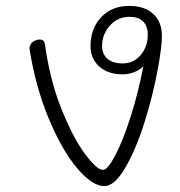

<svg xmlns="http://www.w3.org/2000/svg" viewBox="-20 -629 612 651"><path d="M529 -507Q529 -472 516 -400Q499 -306 469.5 -213Q440 -120 404 -59Q368 2 334 2Q292 2 240 -60.5Q188 -123 144 -230Q100 -337 80 -464Q80 -470 82 -474Q85 -484 95 -489.5Q105 -495 115 -495Q129 -495 132 -481Q149 -358 188 -260.5Q227 -163 267.5 -108Q308 -53 329 -53Q345 -53 371 -102.5Q397 -152 423 -233.5Q449 -315 466 -404Q454 -392 435.5 -384.5Q417 -377 396 -377Q346 -377 316.5 -403.5Q287 -430 287 -473Q287 -532 323 -570.5Q359 -609 418 -609Q470 -609 499.5 -582Q529 -555 529 -507ZM481 -511Q481 -541 465 -556.5Q449 -572 419 -572Q379 -572 352.5 -542Q326 -512 326 -473Q326 -446 344 -430Q362 -414 396 -414Q433 -414 457 -442.5Q481 -471 481 -511Z"/></svg>

Font: Mali Light
Style: Italic
Weight: 300
Italic angle: -10°
Version: Version 1.000; ttfautohint (v1.6)